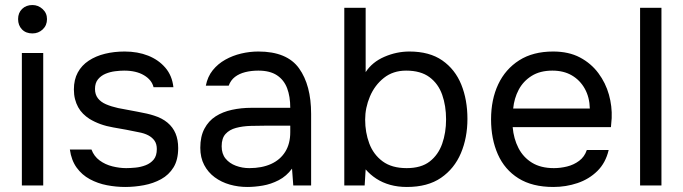

<svg xmlns="http://www.w3.org/2000/svg" viewBox="-20 -738 2719 764"><path d="M67 0V-527H152V0ZM109 -605Q83 -605 67.5 -621Q52 -637 52 -662Q52 -687 68 -702.5Q84 -718 109 -718Q132 -718 149.5 -702Q167 -686 167 -662Q167 -637 150 -621Q133 -605 109 -605Z M478 6Q442 6 405.5 -1Q369 -8 337.5 -25Q306 -42 285 -71Q264 -100 258 -143H344Q354 -116 376.5 -99.5Q399 -83 427.5 -76Q456 -69 482 -69Q498 -69 519 -71Q540 -73 559.5 -80.5Q579 -88 591.5 -103Q604 -118 604 -145Q604 -165 595 -178Q586 -191 570 -199.5Q554 -208 531 -212Q484 -222 430.5 -231Q377 -240 336 -265Q322 -274 310.5 -285.5Q299 -297 291 -311.5Q283 -326 278.5 -343.5Q274 -361 274 -382Q274 -421 289.5 -449.5Q305 -478 333 -496.5Q361 -515 397.5 -524Q434 -533 476 -533Q528 -533 569.5 -516.5Q611 -500 638 -468.5Q665 -437 670 -391H591Q584 -420 553 -438.5Q522 -457 474 -457Q458 -457 438 -454.5Q418 -452 400 -444.5Q382 -437 370 -422.5Q358 -408 358 -384Q358 -362 369.5 -347Q381 -332 402 -323Q423 -314 450 -308Q485 -301 527 -293.5Q569 -286 593 -278Q625 -268 646.5 -250Q668 -232 678.5 -207Q689 -182 689 -149Q689 -102 670.5 -72Q652 -42 621 -25Q590 -8 552.5 -1Q515 6 478 6Z M964 6Q928 6 894.5 -3.5Q861 -13 834.5 -32.5Q808 -52 792.5 -81.5Q777 -111 777 -150Q777 -195 793.5 -226Q810 -257 838 -275Q866 -293 903 -301Q940 -309 980 -309H1135Q1135 -354 1122.5 -387Q1110 -420 1082 -438.5Q1054 -457 1008 -457Q980 -457 956 -451Q932 -445 915 -432Q898 -419 890 -397H799Q806 -433 826.5 -458.5Q847 -484 876.5 -500.5Q906 -517 940 -525Q974 -533 1008 -533Q1122 -533 1170 -466Q1218 -399 1218 -285V0H1147L1142 -67Q1120 -37 1089 -21Q1058 -5 1025.5 0.5Q993 6 964 6ZM972 -69Q1022 -69 1058.5 -85.5Q1095 -102 1115 -134Q1135 -166 1135 -212V-238H1042Q1009 -238 977 -237Q945 -236 919 -229Q893 -222 877.5 -205Q862 -188 862 -156Q862 -126 877.5 -107Q893 -88 918.5 -78.5Q944 -69 972 -69Z M1599 6Q1563 6 1532.5 -2.5Q1502 -11 1477.5 -27Q1453 -43 1435 -64L1431 0H1350V-707H1435V-451Q1461 -491 1509.5 -512Q1558 -533 1609 -533Q1689 -533 1740 -497.5Q1791 -462 1815.5 -401.5Q1840 -341 1840 -265Q1840 -190 1814 -128.5Q1788 -67 1735 -30.5Q1682 6 1599 6ZM1598 -69Q1656 -69 1690 -95.5Q1724 -122 1739.5 -166Q1755 -210 1755 -263Q1755 -317 1739.5 -361Q1724 -405 1689 -431Q1654 -457 1596 -457Q1544 -457 1507.5 -428Q1471 -399 1452 -354Q1433 -309 1433 -262Q1433 -211 1449.5 -167Q1466 -123 1502.5 -96Q1539 -69 1598 -69Z M2182 6Q2098 6 2043 -28.5Q1988 -63 1961 -124Q1934 -185 1934 -263Q1934 -342 1962.5 -402.5Q1991 -463 2046 -498Q2101 -533 2181 -533Q2243 -533 2287.5 -509.5Q2332 -486 2361 -447Q2390 -408 2403 -361.5Q2416 -315 2414 -268Q2413 -259 2412.5 -250Q2412 -241 2411 -232H2020Q2024 -186 2043 -149Q2062 -112 2097 -90.5Q2132 -69 2184 -69Q2210 -69 2236.5 -75.5Q2263 -82 2284.5 -98Q2306 -114 2315 -141H2402Q2390 -90 2357 -57.5Q2324 -25 2278 -9.5Q2232 6 2182 6ZM2022 -306H2327Q2326 -351 2307 -385Q2288 -419 2255.5 -438Q2223 -457 2178 -457Q2129 -457 2095.5 -436Q2062 -415 2044 -381Q2026 -347 2022 -306Z M2527 0V-707H2612V0Z"/></svg>

Font: Onest
Style: Regular
Weight: 400
Designer: Dmitri Voloshin, Andrey Kudryavtsev
Foundry: Dmitri Voloshin, Andrey Kudryavtsev
Version: Version 1.000;gftools[0.9.33]